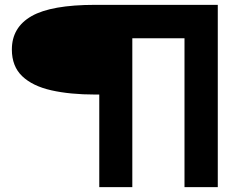

<svg xmlns="http://www.w3.org/2000/svg" viewBox="-20 -695 970 793"><path d="M390 78V-304.5H373.5Q269.5 -304.5 192 -322Q114.5 -339.5 71.8 -380.2Q29 -421 29 -490.5Q29 -582 110.5 -628.5Q192 -675 373.5 -675H879.5V78H742V-537H526.5V78Z"/></svg>

Font: Anybody UltraExpanded Regular
Style: Bold
Weight: 700
Width: 9
Designer: Tyler Finck
Foundry: Etcetera Type Company
Version: Version 1.010; ttfautohint (v1.8.3) -l 8 -r 50 -G 200 -x 14 